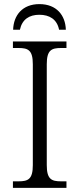

<svg xmlns="http://www.w3.org/2000/svg" viewBox="-20 -916 388 936"><path d="M44 -771H77C88 -822 123 -844 172 -844C221 -844 258 -822 268 -771H301C299 -841 256 -896 172 -896C89 -896 46 -841 44 -771ZM43 0H304V-32H278C231 -32 208 -42 208 -111V-603C208 -672 231 -682 278 -682H304V-714H43V-682H70C117 -682 140 -672 140 -603V-111C140 -42 117 -32 70 -32H43Z"/></svg>

Font: Noto Serif Light
Style: Regular
Weight: 300
Designer: Monotype Design Team
Foundry: Monotype Imaging Inc.
Version: Version 2.013